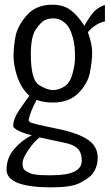

<svg xmlns="http://www.w3.org/2000/svg" viewBox="-20 -618 474 830"><path d="M203.1 191.9Q8.3 191.9 8.3 115.2Q8.3 65.9 40 27.8Q71.8 -10.3 117.7 -33.7Q87.4 -39.6 62.3 -51.8Q37.1 -64 37.1 -73.2Q37.1 -104 63 -141.8Q88.9 -179.7 97.2 -190.2Q105.5 -200.7 106.9 -204.1Q72.3 -235.4 55.4 -284.7Q38.6 -334 38.6 -375Q38.6 -416 47.1 -460.9Q55.7 -505.9 95.7 -551.8Q135.7 -597.7 206.5 -597.7Q253.4 -597.7 284.4 -575Q315.4 -552.2 344.7 -506.8Q377.4 -564 398.2 -578.4Q418.9 -592.8 433.6 -596.2V-525.4Q394.5 -518.1 359.9 -479Q378.4 -427.7 378.4 -391.6Q378.4 -355.5 369.1 -306.4Q359.9 -257.3 319.6 -216.1Q279.3 -174.8 208.5 -174.8Q166.5 -174.8 138.2 -186.5Q111.3 -135.7 104.5 -102.5Q102.1 -91.3 117.9 -86.2Q133.8 -81.1 175.8 -72.3Q217.8 -63.5 243.2 -58.1Q268.6 -52.7 297.6 -43.2Q326.7 -33.7 351.8 -19.3Q377 -4.9 389.6 16.1Q402.3 37.1 402.3 62.5Q402.3 87.9 394.3 107.7Q386.2 127.4 373.5 140.6Q360.8 153.8 325.2 172.9Q289.6 191.9 203.1 191.9ZM186 139.6H204.1Q333.5 139.6 333.5 76.7Q333.5 42 315.4 24.2Q297.4 6.3 255.9 -1.5L151.4 -23.9Q127 -5.9 102.3 30.8Q77.6 67.4 77.6 85.9Q77.6 104.5 82.8 112.8Q87.9 121.1 108.6 130.4Q129.4 139.6 186 139.6ZM304.2 -368.2Q304.2 -396 302.7 -413.3Q301.3 -430.7 295.2 -454.3Q289.1 -478 279.5 -495.6Q270 -513.2 251.7 -525.9Q233.4 -538.6 210.9 -538.6Q188.5 -538.6 172.1 -530Q155.8 -521.5 134.5 -490.5Q113.3 -459.5 113.3 -383.3Q113.3 -272 148.9 -250.2Q184.6 -228.5 209 -228.5Q233.4 -228.5 258.1 -243.9Q282.7 -259.3 293.5 -299.6Q304.2 -339.8 304.2 -368.2Z"/></svg>

Font: Oswald-Light
Style: Light
Weight: 300
Designer: vernon adams
Foundry: vernon adams
Version: Version ; ttfautohint (v0.92.18-e454-dirty) -l 8 -r 50 -G 20